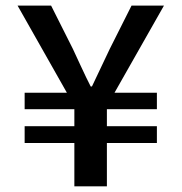

<svg xmlns="http://www.w3.org/2000/svg" viewBox="-20 -657 640 677"><path d="M242.2 0V-152.8H66.9V-211.9H242.2V-272H66.9V-330.1H215.8L42 -637.2H160.2L236.8 -484.9Q240.7 -476.6 263.4 -427.5Q286.1 -378.4 299.8 -352.1H304.2L367.2 -484.9L443.8 -637.2H558.1L383.8 -330.1H533.2V-272H356.9V-211.9H533.2V-152.8H356.9V0Z"/></svg>

Font: Office Code Pro Medium
Style: Regular
Weight: 500
Designer: Nathan Rutzky & Paul D. Hunt
Foundry: Adobe Systems Incorporated
Version: Version 1.004;PS 001.004;hotconv 1.0.70;makeotf.lib2.5.58329